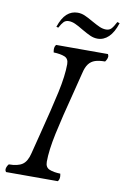

<svg xmlns="http://www.w3.org/2000/svg" viewBox="-118 -833 577 885"><g transform="rotate(10 170.5 -390.5)"><path d="M-25.4 0H216.8Q224.1 -7.3 224.1 -22Q224.1 -24.9 223.4 -29.3Q222.7 -33.7 222.2 -36.1Q190.4 -37.1 170.9 -45.2Q151.4 -53.2 151.4 -79.6Q151.4 -132.8 168.7 -213.6Q186 -294.4 216.8 -412.1Q233.9 -477.5 241.7 -511.2Q248 -538.6 259.5 -553.7Q271 -568.8 289.3 -575Q307.6 -581.1 335.9 -581.1Q346.2 -594.7 346.2 -607.4Q346.2 -609.9 344.7 -613Q343.3 -616.2 342.8 -617.2H100.6Q93.3 -609.9 93.3 -595.2Q93.3 -592.3 94 -588.1Q94.7 -584 95.2 -581.1Q127 -580.1 146.5 -572.3Q166 -564.5 166 -538.6Q166 -484.9 148.7 -405Q131.3 -325.2 99.6 -202.1Q77.6 -117.7 75.2 -106Q65.9 -66.4 44.4 -51.8Q22.9 -37.1 -19 -37.1Q-23.4 -32.2 -26.6 -25.1Q-29.8 -18.1 -29.8 -11.7Q-29.8 -5.4 -25.4 0ZM139.2 -735.4Q153.8 -735.4 169.2 -728.5Q184.6 -721.7 207 -708Q231.9 -693.4 248.8 -686Q265.6 -678.7 282.7 -678.7Q311.5 -678.7 334.2 -700.4Q356.9 -722.2 371.1 -766.6L359.9 -770Q348.1 -747.1 338.9 -737.1Q329.6 -727.1 314 -727.1Q299.3 -727.1 284.2 -733.6Q269 -740.2 246.6 -752.9Q222.2 -767.1 206.1 -773.9Q189.9 -780.8 172.9 -780.8Q144 -780.8 122.6 -761.5Q101.1 -742.2 86.9 -699.7L96.2 -697.3Q106.9 -717.3 115.7 -726.3Q124.5 -735.4 139.2 -735.4Z"/></g></svg>

Font: Radley
Style: Italic
Weight: 400
Italic angle: -12°
Designer: Vernon Adams
Foundry: Vernon Adams
Version: Version 1.003; ttfautohint (v1.6)